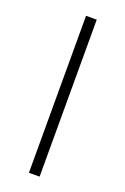

<svg xmlns="http://www.w3.org/2000/svg" viewBox="-111 -569 397 608"><g transform="rotate(20 87.5 -264.5)"><path d="M106 0H70V-529H106Z"/></g></svg>

Font: Noto Sans Khmer UI ExtraCondensed ExtraLight
Style: Regular
Weight: 200
Width: 2
Designer: Danh Hong and the Monotype Design Team
Foundry: Monotype Imaging Inc.
Version: Version 2.002; ttfautohint (v1.8.4.7-5d5b)